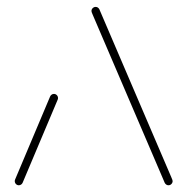

<svg xmlns="http://www.w3.org/2000/svg" viewBox="-20 -539 546 559"><path d="M34.8 0.4Q30 0.4 26.5 -3.1Q23 -6.7 23 -11.9Q23 -14.4 24.1 -16.7L125.9 -258.1Q127.4 -261.5 130.4 -263.5Q133.3 -265.6 137 -265.6Q141.9 -265.6 145.4 -262Q148.9 -258.5 148.9 -253.3Q148.9 -250.7 147.8 -248.5L45.9 -7Q44.4 -3.7 41.5 -1.7Q38.5 0.4 34.8 0.4ZM482.6 -11.9Q482.6 -7 479.1 -3.3Q475.6 0.4 470.4 0.4Q466.7 0.4 463.9 -1.7Q461.1 -3.7 459.6 -6.7L250 -495.9Q246.3 -504.1 246.3 -506.7Q246.3 -511.9 250 -515.4Q253.7 -518.9 258.5 -518.9Q262.2 -518.9 265 -516.9Q267.8 -514.8 269.3 -511.9L478.9 -22.6Q482.6 -14.4 482.6 -11.9Z"/></svg>

Font: 26F Galaxy Sans Thin
Style: Regular
Weight: 100
Designer: C₂₉H₂₅N₃O₅
Version: Version 1.100